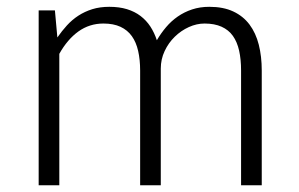

<svg xmlns="http://www.w3.org/2000/svg" viewBox="-20 -552 892 572"><path d="M143.6 -521 150.9 -440.4Q164.1 -459.5 179.4 -476.3Q194.8 -493.2 213.6 -505.4Q232.4 -517.6 255.1 -524.7Q277.8 -531.7 305.7 -531.7Q335 -531.7 358.2 -524.7Q381.3 -517.6 398.7 -504.4Q416 -491.2 428 -472.9Q439.9 -454.6 447.3 -432.1Q459.5 -453.1 474.9 -471.2Q490.2 -489.3 509.5 -502.7Q528.8 -516.1 552.2 -523.9Q575.7 -531.7 603.5 -531.7Q645.5 -531.7 675 -517.8Q704.6 -503.9 723.4 -478.8Q742.2 -453.6 751 -418.7Q759.8 -383.8 759.8 -341.8V0H698.2V-341.8Q698.2 -375 692.4 -401.1Q686.5 -427.2 673.8 -445.1Q661.1 -462.9 640.1 -472.4Q619.1 -481.9 589.4 -481.9Q565.9 -481.9 542.7 -471.4Q519.5 -460.9 500.7 -442.6Q481.9 -424.3 470.5 -399.9Q459 -375.5 459 -347.7V0H397.5V-341.8Q397.5 -374 391.6 -400.1Q385.7 -426.3 372.8 -444.3Q359.9 -462.4 338.9 -472.2Q317.9 -481.9 288.1 -481.9Q246.6 -481.9 213.6 -458.3Q180.7 -434.6 156.7 -391.6V0H95.2V-521Z"/></svg>

Font: Ufes Sans Light
Style: Regular
Weight: 200
Designer: Ricardo Esteves & Thais Bronze
Foundry: ProDesignUfes - Ricardo Esteves, Thais Bronze (This is a derivative work, based on Roboto family, by Christian Robertson
Version: Version 2.0